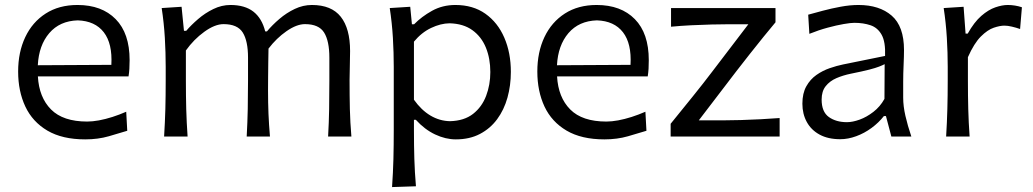

<svg xmlns="http://www.w3.org/2000/svg" viewBox="-20 -554 4192 779"><path d="M325.8 11.5Q377.4 11.5 421.3 -1.1Q465.2 -13.7 496.3 -23.4L492.1 -100.7Q464.6 -88.6 436.2 -79.5Q407.8 -70.5 381.6 -65.6Q355.4 -60.8 333.9 -60.8Q235.8 -60.8 187.1 -109.9Q138.4 -158.9 133.7 -243.9H501.5Q504 -259.2 504.9 -274.9Q505.9 -290.7 505.9 -309.9Q505.9 -418.9 449.4 -476.3Q392.9 -533.8 294.4 -533.8Q219.4 -533.8 165.4 -499.1Q111.3 -464.4 82.5 -403.4Q53.6 -342.5 53.6 -263.8Q53.6 -183.9 82.8 -121.7Q112 -59.6 172.4 -24Q232.9 11.5 325.8 11.5ZM431.8 -290.9 133.4 -289.3Q137.5 -370.1 180 -419.7Q222.4 -469.2 295.6 -471.4Q365.6 -469 401.1 -423.1Q436.6 -377.2 431.8 -290.9Z M1311.2 0H1405.7Q1400.8 -57.8 1399.5 -111.6Q1398.3 -165.4 1398.3 -230.1Q1398.3 -253.6 1399.3 -283.4Q1400.4 -313.3 1400.4 -347Q1400.4 -438.2 1362.6 -486Q1324.8 -533.8 1245.4 -533.8Q1209.6 -533.8 1176 -517.8Q1142.3 -501.8 1113.5 -477.1Q1084.7 -452.5 1063 -426.5H1056.1Q1042.8 -479.7 1008.1 -506.8Q973.3 -533.8 915 -533.8Q879.2 -533.8 845.5 -517.3Q811.8 -500.9 783.7 -476.6Q755.6 -452.4 735.6 -429H726.4L716.7 -526.5L636 -521.3Q645.2 -461.3 648.8 -400.6Q652.3 -339.9 652.3 -282.6V-230.1Q652.3 -165.4 650.9 -111.6Q649.4 -57.8 645.8 0H741.1Q737.1 -57.8 735.6 -111.1Q734.2 -164.5 734.2 -226.6V-349.2Q766.1 -394.1 809 -425.1Q851.9 -456.1 887 -456.1Q943.6 -456.1 965 -421.9Q986.3 -387.6 986.3 -319.9V-226.6Q986.3 -164.5 985.2 -111.1Q984.1 -57.8 980.9 0H1075.3Q1071.2 -47.6 1069.3 -92.1Q1067.5 -136.6 1067.5 -187Q1067.5 -210.8 1067.8 -241.5Q1068.1 -272.2 1068.5 -302.9Q1068.9 -333.5 1069.4 -356.8Q1101.5 -399 1142.6 -427.6Q1183.7 -456.1 1217.4 -456.1Q1273.6 -456.1 1295 -421.9Q1316.3 -387.6 1316.3 -319.9V-226.6Q1316.3 -164.5 1315.4 -111.1Q1314.5 -57.8 1311.2 0Z M1805.7 -62.3Q1763.7 -63.1 1726.4 -85.2Q1689.2 -107.4 1659.5 -149.4V-385Q1690.3 -422.2 1729.1 -440.6Q1767.8 -459 1804 -459.5Q1860.3 -458 1896.9 -431.4Q1933.5 -404.8 1951.5 -360.6Q1969.4 -316.4 1969.4 -261.8Q1969.4 -210 1952.3 -165Q1935.2 -120 1899.3 -91.9Q1863.3 -63.8 1805.7 -62.3ZM1570.7 205 1667.6 201.8Q1662.7 144 1661.1 90.5Q1659.5 36.9 1659.5 -25.2V-67.9H1667.2Q1703 -28.5 1745.4 -8.5Q1787.7 11.5 1829.3 11.5Q1885.4 11.5 1927.2 -10.5Q1969.1 -32.4 1997.1 -70.4Q2025.1 -108.4 2038.9 -157.8Q2052.7 -207.3 2052.7 -262.2Q2052.7 -339.8 2026.1 -401.2Q1999.6 -462.6 1949.4 -498.2Q1899.2 -533.8 1827.6 -533.8Q1775.3 -533.8 1732.9 -510.2Q1690.5 -486.6 1660.2 -455.6H1651.3L1644.4 -526.5L1561.3 -521.3Q1570.5 -461.3 1574.1 -400.6Q1577.6 -339.9 1577.6 -282.6V-28.7Q1577.6 36 1576.2 91.6Q1574.7 147.2 1570.7 205Z M2432.3 11.5Q2483.9 11.5 2527.8 -1.1Q2571.6 -13.7 2602.8 -23.4L2598.6 -100.7Q2571 -88.6 2542.6 -79.5Q2514.2 -70.5 2488 -65.6Q2461.8 -60.8 2440.3 -60.8Q2342.3 -60.8 2293.6 -109.9Q2244.9 -158.9 2240.2 -243.9H2608Q2610.4 -259.2 2611.4 -274.9Q2612.3 -290.7 2612.3 -309.9Q2612.3 -418.9 2555.8 -476.3Q2499.3 -533.8 2400.8 -533.8Q2325.8 -533.8 2271.8 -499.1Q2217.8 -464.4 2188.9 -403.4Q2160.1 -342.5 2160.1 -263.8Q2160.1 -183.9 2189.2 -121.7Q2218.4 -59.6 2278.9 -24Q2339.4 11.5 2432.3 11.5ZM2538.2 -290.9 2239.8 -289.3Q2244 -370.1 2286.4 -419.7Q2328.9 -469.2 2402 -471.4Q2472.1 -469 2507.6 -423.1Q2543.1 -377.2 2538.2 -290.9Z M2701 0H3143.2V-75.1Q3107.7 -72.4 3066.3 -70.2Q3024.9 -68 2985.8 -66.9Q2946.8 -65.8 2917.8 -65.8H2815.3L2966.9 -264.1Q2992.6 -297.3 3021.4 -333.9Q3050.2 -370.5 3077.8 -404.5Q3105.5 -438.5 3126.4 -463.5V-521.3H2702.6V-445.6Q2741.5 -449.4 2784.5 -451.5Q2827.6 -453.6 2867.2 -454.6Q2906.9 -455.6 2935.4 -455.6H3016.3L2870.3 -264.2Q2833.7 -215.9 2790.3 -162.1Q2746.9 -108.2 2701 -51.8Z M3416.5 -58.3Q3372.2 -58.3 3342.9 -79.2Q3313.6 -100.2 3313.6 -149.9Q3313.6 -183.7 3330.1 -204.4Q3346.6 -225.2 3373.5 -236.9Q3400.5 -248.5 3431.8 -254.9Q3479.7 -264.5 3506.3 -271.4Q3532.9 -278.3 3546.8 -283.8Q3560.7 -289.2 3569.3 -293.7L3568.5 -152.8Q3550.9 -121.1 3523.6 -100.1Q3496.4 -79 3467.7 -68.6Q3439 -58.3 3416.5 -58.3ZM3389.2 10.8Q3420.8 10.8 3453.8 -1.3Q3486.7 -13.3 3516 -34.8Q3545.2 -56.2 3566.3 -83.2H3574.5L3596.5 0H3677.6Q3662.4 -44.9 3653.5 -84.1Q3644.5 -123.2 3644.5 -157.7V-222Q3644.5 -255.8 3646.2 -291.6Q3647.8 -327.4 3647.8 -351.1Q3647.8 -447.3 3597.8 -490.6Q3547.9 -533.8 3463 -533.8Q3429.2 -533.8 3391.2 -526.8Q3353.2 -519.8 3318.4 -510.5Q3283.6 -501.3 3259.1 -494.4L3263.8 -416.7Q3301.4 -431.9 3337.9 -441.7Q3374.5 -451.6 3403.2 -456.5Q3431.8 -461.4 3446.2 -461.4Q3483.1 -461.4 3512.1 -451.5Q3541.1 -441.7 3557.1 -412.9Q3573.2 -384.1 3571 -327.1L3400.6 -292.5Q3375.1 -287.3 3346.4 -277.4Q3317.6 -267.5 3292.5 -249.9Q3267.4 -232.3 3251.5 -203.9Q3235.5 -175.5 3235.5 -133.2Q3235.5 -91.8 3253.4 -59.1Q3271.2 -26.4 3305.5 -7.8Q3339.7 10.8 3389.2 10.8Z M3818.7 0H3914Q3909.9 -57.8 3908.5 -111.1Q3907.1 -164.5 3907.1 -226.6V-322Q3932.3 -378.7 3959.6 -405.9Q3986.9 -433.1 4011.9 -441.5Q4036.9 -450 4055.1 -450Q4068.6 -450 4085.7 -445.9Q4102.9 -441.9 4118.8 -436.3L4126.2 -524.5Q4112.7 -529.1 4098.1 -531.4Q4083.6 -533.8 4068.8 -533.8Q4046.3 -533.8 4018.3 -524.2Q3990.3 -514.6 3961.4 -489.5Q3932.5 -464.4 3906.3 -417.6H3897.6L3889.6 -526.5L3808.8 -521.3Q3818 -461.3 3821.6 -400.6Q3825.2 -339.9 3825.2 -282.6V-230.1Q3825.2 -165.4 3823.7 -111.6Q3822.3 -57.8 3818.7 0Z"/></svg>

Font: Pinar FD VF
Style: Regular
Weight: 300
Designer: Amin Abedi
Version: Version 2.000